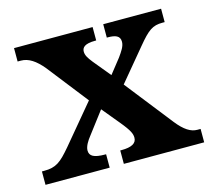

<svg xmlns="http://www.w3.org/2000/svg" viewBox="-83 -635 812 734"><g transform="rotate(-15 323.0 -268.0)"><path d="M11 0H265V-53H261C217 -53 200 -63 200 -85C200 -102 213 -122 225 -137L291 -224L348 -155C381 -115 386 -101 386 -86C386 -64 366 -53 326 -53H321V0H639V-53H626C601 -53 576 -68 546 -106L399 -293L503 -418C546 -470 564 -483 603 -483H612V-536H383V-483H387C416 -483 435 -477 435 -453C435 -435 423 -418 408 -397L363 -340L307 -408C291 -428 284 -440 284 -454C284 -470 295 -483 337 -483H341V-536H30V-483H43C73 -483 100 -465 129 -430L255 -269L128 -117C87 -69 68 -53 20 -53H11Z"/></g></svg>

Font: Noto Serif Georgian Bold
Style: Regular
Weight: 700
Designer: Monotype Design Team, Akaki Razmadze
Foundry: Google LLC
Version: Version 2.003